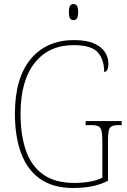

<svg xmlns="http://www.w3.org/2000/svg" viewBox="-20 -923 631 953"><path d="M342 10Q244 10 180 -34.5Q116 -79 85 -162Q54 -245 54 -358Q54 -536 132.5 -630Q211 -724 347 -724Q410 -724 447.5 -707Q485 -690 501.5 -663.5Q518 -637 518 -609Q518 -566 497 -566Q497 -628 465 -663.5Q433 -699 345 -699Q222 -699 152 -610.5Q82 -522 82 -358Q82 -252 109 -175Q136 -98 195 -56.5Q254 -15 348 -15Q389 -15 426.5 -21.5Q464 -28 488 -41V-218Q488 -255 484 -273Q480 -291 467.5 -296.5Q455 -302 430 -302H405V-322H584V-302H571Q547 -302 535 -296.5Q523 -291 519.5 -273Q516 -255 516 -218V-26Q479 -7 438 1.5Q397 10 342 10ZM345 -823Q334 -823 328 -831Q322 -839 322 -863Q322 -886 328 -894.5Q334 -903 345 -903Q355 -903 361.5 -894.5Q368 -886 368 -863Q368 -839 361.5 -831Q355 -823 345 -823Z"/></svg>

Font: Noto Serif Georgian SemiCondensed Thin
Style: Regular
Weight: 100
Width: 4
Designer: Monotype Design Team, Akaki Razmadze
Foundry: Google LLC
Version: Version 2.003; ttfautohint (v1.8.4.7-5d5b)